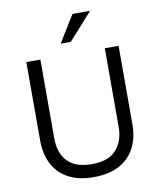

<svg xmlns="http://www.w3.org/2000/svg" viewBox="-96 -967 875 1052"><g transform="rotate(-10 341.5 -440.5)"><path d="M339.2 10Q256.7 10 200 -20.4Q143.3 -50.8 114.2 -106.7Q85 -162.5 85 -238.3V-675H163.3V-238.3Q163.3 -153.3 208.3 -107.5Q253.3 -61.7 343.3 -61.7Q435 -61.7 478.3 -110.4Q521.7 -159.2 521.7 -237.5V-675H598.3V-236.7Q598.3 -165 570 -109.2Q541.7 -53.3 484.2 -21.7Q426.7 10 339.2 10ZM290 -741.7V-745L380 -890.8H475V-887.5L344.2 -741.7Z"/></g></svg>

Font: Funnel Sans Light
Style: Regular
Weight: 300
Designer: NORD ID, Kristian Moeller
Foundry: Dicotype
Version: Version 1.000